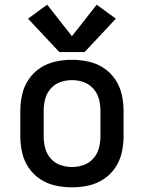

<svg xmlns="http://www.w3.org/2000/svg" viewBox="-20 -794 616 822"><path d="M288 8Q323 8 358 0.5Q393 -7 423 -26.5Q453 -46 473 -75.5Q493 -105 501 -140Q509 -175 509 -210V-320Q509 -355 501 -390Q493 -425 473 -454.5Q453 -484 423 -503.5Q393 -523 358 -530.5Q323 -538 288 -538Q253 -538 218 -530.5Q183 -523 153 -503.5Q123 -484 103 -454.5Q83 -425 75 -390Q67 -355 67 -320V-210Q67 -175 75 -140Q83 -105 103 -75.5Q123 -46 153 -26.5Q183 -7 218 0.5Q253 8 288 8ZM288 -79Q263 -79 238.5 -87.5Q214 -96 197 -115.5Q180 -135 173.5 -160Q167 -185 167 -210V-320Q167 -346 173.5 -370.5Q180 -395 197 -414.5Q214 -434 238.5 -442.5Q263 -451 288 -451Q314 -451 338 -442.5Q362 -434 379.5 -414.5Q397 -395 403.5 -370.5Q410 -346 410 -320V-210Q410 -185 403.5 -160Q397 -135 379.5 -115.5Q362 -96 338 -87.5Q314 -79 288 -79ZM234 -571H342L476 -714L394 -774L288 -639L182 -774L100 -714Z"/></svg>

Font: Iosevka Sparkle Medium
Style: Regular
Weight: 500
Designer: Belleve Invis
Foundry: Belleve Invis
Version: Version 4.5.0; ttfautohint (v1.8.3)